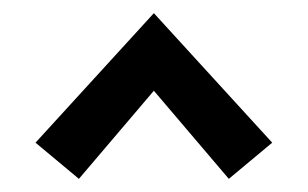

<svg xmlns="http://www.w3.org/2000/svg" viewBox="-20 -686 468 292"><path d="M100 -414 34 -469 214 -666 394 -469 328 -414 214 -548Z"/></svg>

Font: Ysabeau SemiBold
Style: Regular
Weight: 600
Designer: Christian Thalmann (Catharsis Fonts)
Version: Version 2.000;gftools[0.9.27.dev2+g8671c4b]